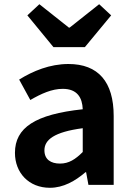

<svg xmlns="http://www.w3.org/2000/svg" viewBox="-20 -878 631 912"><path d="M217 14C281 14 337 -18 386 -60H389L400 0H520V-327C520 -489 447 -574 305 -574C217 -574 137 -541 71 -500L124 -403C176 -433 226 -456 278 -456C347 -456 371 -414 373 -359C148 -335 51 -272 51 -152C51 -57 117 14 217 14ZM265 -101C222 -101 191 -120 191 -164C191 -214 237 -251 373 -269V-156C338 -121 307 -101 265 -101ZM234 -654H383L508 -805L451 -858L311 -747H307L167 -858L110 -805Z"/></svg>

Font: Noto Sans CJK KR Bold
Style: Regular
Weight: 700
Designer: Ryoko NISHIZUKA (kana & ideographs); Paul D. Hunt (Latin, Greek & Cyrillic); Wenlong ZHANG (bopomofo); Sandoll Communica
Foundry: Adobe Systems Incorporated
Version: Version 1.004;PS 1.004;hotconv 1.0.82;makeotf.lib2.5.63406